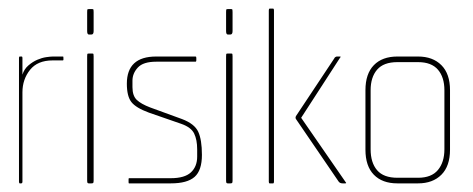

<svg xmlns="http://www.w3.org/2000/svg" viewBox="-20 -425 1097 445"><path d="M126 -285H102Q67 -285 49.5 -263Q32 -241 32 -211V-4Q32 0 29 0H26Q24 0 24 -4V-291Q24 -294 26 -294H30Q32 -294 32 -291V-252Q36 -265 46 -273.5Q56 -282 66.5 -286.5Q77 -291 87 -292.5Q97 -294 103 -294H126Q127 -294 127 -291V-288V-286Q126 -285 126 -285Z M186 -345Q182 -345 182 -353V-397Q182 -403 183 -403.5Q184 -404 186 -404H192Q195 -404 196 -403.5Q197 -403 197 -397V-353Q197 -345 192 -345ZM186 0Q184 0 183 -1Q182 -2 182 -7V-294Q182 -300 183 -300.5Q184 -301 186 -301H192Q195 -301 196 -300.5Q197 -300 197 -294V-7Q197 -2 196 -1Q195 0 192 0Z M376 0H279Q278 0 278 -3V-9Q278 -12 279 -12H376Q408 -12 422.5 -25.5Q437 -39 437 -62V-79Q437 -101 430 -115.5Q423 -130 400 -138L325 -164Q295 -175 284.5 -188.5Q274 -202 274 -231Q274 -294 342 -294H433Q435 -294 435 -291V-285Q435 -282 433 -282H342Q312 -282 299.5 -268.5Q287 -255 287 -238V-223Q287 -203 297 -193.5Q307 -184 328 -176L402 -149Q431 -138 439.5 -119.5Q448 -101 448 -66Q448 -30 431 -15Q414 0 376 0Z M508 -345Q504 -345 504 -353V-397Q504 -403 505 -403.5Q506 -404 508 -404H514Q517 -404 518 -403.5Q519 -403 519 -397V-353Q519 -345 514 -345ZM508 0Q506 0 505 -1Q504 -2 504 -7V-294Q504 -300 505 -300.5Q506 -301 508 -301H514Q517 -301 518 -300.5Q519 -300 519 -294V-7Q519 -2 518 -1Q517 0 514 0Z M780 0H774Q768 0 765 -4L666 -149Q664 -152 666 -156L755 -290Q755 -291 757 -292.5Q759 -294 761 -294H768Q771 -294 768 -291L678 -152L781 -3Q784 0 780 0ZM613 0H605Q603 0 603 -4V-401Q603 -405 605 -405H613Q615 -405 615 -401V-4Q615 0 613 0Z M949 0H901Q866 0 846.5 -20Q827 -40 827 -78V-216Q827 -254 846.5 -274Q866 -294 901 -294H949Q983 -294 1003 -274Q1023 -254 1023 -216V-78Q1023 -40 1003 -20Q983 0 949 0ZM1010 -216Q1010 -246 995 -263.5Q980 -281 949 -281H901Q869 -281 854 -263.5Q839 -246 839 -216V-79Q839 -48 854 -30.5Q869 -13 901 -13H949Q980 -13 995 -31Q1010 -49 1010 -79Z"/></svg>

Font: Chathura Thin
Style: Regular
Weight: 250
Designer: Appaji Ambarisha Darbha
Foundry: Aditya Fonts
Version: Version 1.002 2016